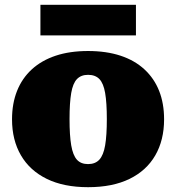

<svg xmlns="http://www.w3.org/2000/svg" viewBox="-20 -766 732 798"><path d="M662 -270Q662 -184 625.5 -120.5Q589 -57 518.5 -22.5Q448 12 346 12Q245 12 174.5 -22.5Q104 -57 67 -120.5Q30 -184 30 -270Q30 -336 51 -388.5Q72 -441 112.5 -478Q153 -515 211.5 -534.5Q270 -554 346 -554Q422 -554 481 -534.5Q540 -515 580.5 -477.5Q621 -440 641.5 -388Q662 -336 662 -270ZM269 -271Q269 -203 276 -162Q283 -121 299.5 -102.5Q316 -84 346 -84Q376 -84 393 -102.5Q410 -121 417 -162Q424 -203 424 -271Q424 -339 417 -379.5Q410 -420 393 -437.5Q376 -455 346 -455Q317 -455 300 -437.5Q283 -420 276 -379.5Q269 -339 269 -271ZM148 -746H545V-619H148Z"/></svg>

Font: Roboto Serif 20pt Black
Style: Regular
Weight: 900
Version: Version 1.008